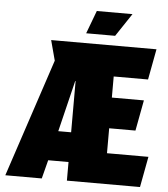

<svg xmlns="http://www.w3.org/2000/svg" viewBox="-59 -944 871 997"><g transform="rotate(5 376.5 -445.5)"><path d="M6 0 210 -615 182 -720H731L701 -560H522V-450H689L659 -290H522V-160H738L708 0H327V-97H221L196 0ZM260 -252H327V-519H325ZM405 -891H591L511 -771H360Z"/></g></svg>

Font: Protest Strike
Style: Regular
Weight: 400
Designer: Octavio Pardo
Foundry: Ashler Design
Version: Version 2.005; ttfautohint (v1.8.4.7-5d5b)